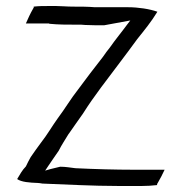

<svg xmlns="http://www.w3.org/2000/svg" viewBox="-20 -632 628 638"><path d="M37 -37C51 -27 78 -25 106 -24C110 -24 114 -23 121 -22C201 -19 288 -14 372 -14H452C469 -14 484 -15 502 -17V-21L503 -22C513 -39 520 -53 527 -68H425C363 -68 294 -70 232 -73H231C214 -75 198 -78 180 -78C170 -75 157 -73 147 -70L130 -65L140 -80C153 -100 161 -110 175 -131C185 -151 196 -167 208 -187L209 -188C226 -213 238 -229 256 -255C293 -314 337 -369 378 -424C398 -450 416 -475 436 -502C460 -532 483 -560 503 -593C478 -602 440 -608 405 -608H295C271 -610 248 -610 222 -610C201 -610 184 -612 167 -612H140C123 -612 109 -612 92 -610V-606L91 -605C80 -586 73 -570 66 -554H143L144 -553C173 -550 204 -550 236 -550H250L263 -549C284 -548 304 -548 326 -548L413 -564L403 -551C384 -525 363 -500 345 -474C337 -464 330 -455 322 -443C294 -407 266 -371 239 -334C216 -305 194 -268 172 -239C154 -214 136 -183 117 -159C104 -142 94 -127 82 -110C77 -102 70 -87 66 -79C54 -67 46 -52 37 -37ZM255 -254 256 -255Z"/></svg>

Font: SolarCharger
Style: 350
Weight: 300
Designer: Mew Too
Foundry: Cannot Into Space Fonts/KineticPlasma Fonts
Version: Version 1.100